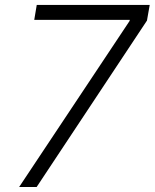

<svg xmlns="http://www.w3.org/2000/svg" viewBox="-20 -747 618 767"><path d="M56.5 0 497.5 -663 498.6 -667.6H116.8L126.8 -727.3H578.1L567.1 -664.8L126.4 0Z"/></svg>

Font: Inter Light  BETA
Style: Italic
Weight: 300
Italic angle: 9.39999°
Designer: Rasmus Andersson
Foundry: rsms
Version: Version 3.011;git-f93a4a705